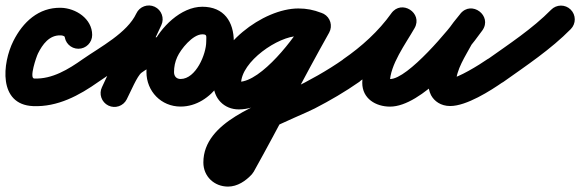

<svg xmlns="http://www.w3.org/2000/svg" viewBox="-54 -335 2125 703"><path d="M233 -156.5C260.9 -156.5 283.5 -179.1 283.5 -207C283.5 -266.5 223.4 -305.2 169.2 -306.5C87.3 -308.4 29.6 -254.1 -5.2 -184.6C-45.4 -104.2 -61.3 47.9 66.8 53.5C156.8 57.4 236.1 14.6 307.2 -35.8C330 -51.9 335.3 -83.4 319.2 -106.2C303.1 -129 271.6 -134.3 248.8 -118.2C197.1 -81.6 137 -44.6 71.2 -47.5C52.2 -48.3 78.9 -126.9 85.2 -139.4C101.6 -172.4 126.3 -206.4 166.8 -205.5C172.1 -205.4 179.8 -204.5 183.4 -199.9C184.2 -198.8 182.5 -208.2 182.5 -207C182.5 -179.1 205.1 -156.5 233 -156.5Z M306.9 -35.6C387.9 -92.1 493.9 -151.1 536.8 -243.2C548.6 -268.4 537.6 -298.5 512.3 -310.3C487 -322 457 -311.1 445.2 -285.8C412 -214.5 313.1 -163 249.1 -118.4C226.2 -102.5 220.6 -71 236.6 -48.1C252.5 -25.2 284 -19.6 306.9 -35.6ZM512.3 -310.2C487.1 -322 457 -311.1 445.2 -285.8C403.2 -195.7 361.1 -105.5 319.1 -15.3C307.3 9.9 318.3 40 343.5 51.8C368.8 63.6 398.9 52.6 410.6 27.3C452.7 -62.8 494.7 -153 536.8 -243.1C548.6 -268.4 537.6 -298.5 512.3 -310.2ZM409.7 29.3C423.9 1.9 448.5 -57.6 464.4 -68.9C495.7 -91.3 513.6 -99.5 550 -99.5C577.9 -99.5 600.5 -122.1 600.5 -150C600.5 -177.9 577.9 -200.5 550 -200.5C492 -200.5 453.5 -185.3 405.6 -151.1C366.3 -123 342.4 -60.2 320.1 -17.3C307.2 7.4 316.8 37.9 341.6 50.8C366.3 63.7 396.8 54.1 409.7 29.3ZM607.2 -45.8C591.8 -45.8 583.2 -56 583.2 -71.2C583.2 -89.9 586.9 -108.7 594.8 -125.8C594.8 -125.8 594.9 -125.9 595 -126.1C595.1 -126.3 595.1 -126.5 595.1 -126.5C607.7 -154.7 651.4 -209.3 686.7 -209.3C705.2 -209.3 701.1 -202.9 701.1 -182.5C701.1 -136.7 663.2 -45.8 607.2 -45.8ZM503.2 -168.2C489.1 -137.9 482.2 -104.6 482.2 -71.2C482.2 -0.7 536.1 55.2 607.2 55.2C722.8 55.2 802.1 -78.7 802.1 -182.5C802.1 -255.4 766.2 -310.3 686.7 -310.3C608.4 -310.3 532.6 -234.3 502.9 -167.5C502.9 -167.5 502.9 -167.7 503 -167.9C503.1 -168.1 503.2 -168.2 503.2 -168.2Z M1122.1 -288.1C1094 -298.9 1068.8 -304 1038.3 -304C909.4 -304 727.6 -167.3 727.6 -28.8C727.6 24.7 765.9 65.6 820.4 65.6C953.5 65.6 1095.5 -111.3 1151.5 -216.2C1164.7 -240.8 1155.4 -271.4 1130.8 -284.5C1106.2 -297.7 1075.6 -288.4 1062.5 -263.8C1028.3 -199.8 902.9 -35.4 820.4 -35.4C819.7 -35.4 828.6 -27.6 828.6 -28.8C828.6 -109.6 965.2 -203 1038.3 -203C1056.6 -203 1069.5 -200.1 1085.9 -193.9C1111.9 -183.9 1141.1 -196.9 1151.1 -222.9C1161.1 -248.9 1148.1 -278.1 1122.1 -288.1ZM1063 -264.8C968.4 -96.5 881 75.8 786.9 244.4C786.8 244.6 788.6 242.1 790.3 239.7C792.1 237.2 793.9 234.8 793.7 234.9C789.3 239.8 784.9 247.2 781 247.2C780.8 247.2 781.4 247.1 781.6 247.2C784.9 248.2 788 251.6 789.7 254.6C790.4 255.7 790.8 256.8 791.2 258C791.4 258.6 791.6 260.5 791.6 259.8C791.6 183 1033.5 95.6 1098.2 62.2C1154.8 33 1209.8 0.9 1262 -35.6C1284.8 -51.6 1290.4 -83.1 1274.4 -106C1258.4 -128.8 1226.9 -134.4 1204 -118.4C1143.3 -75.9 1078.5 -40 1012 -7.5C901.1 46.6 690.6 109.3 690.6 259.8C690.6 311.3 730.7 348.2 781 348.2C815.3 348.2 845.9 327.5 868.3 303.1C868.4 302.9 870.1 300.6 871.7 298.3C873.4 296.1 875 293.8 875.1 293.6C969.1 125.1 1056.4 -47.1 1151 -215.2C1164.7 -239.6 1156.1 -270.3 1131.8 -284C1107.4 -297.7 1076.7 -289.1 1063 -264.8Z M1190.4 -48.4C1206.2 -25.4 1237.6 -19.6 1260.6 -35.4C1336.4 -87.5 1407.6 -152.5 1461.1 -227.7C1479.7 -253.8 1466.3 -281.2 1444.4 -295.2C1422.5 -309.2 1391.9 -309.8 1376.1 -282C1333.5 -207.1 1272.4 -120.1 1272.4 -31.7C1272.4 26.2 1322 55.4 1374.2 55.4C1489.6 55.4 1649.7 -135.9 1712.2 -223.7C1731.1 -250.4 1721.2 -278.4 1701.4 -293.3C1681.5 -308.2 1651.9 -310.1 1631.5 -284.4C1615.5 -264.4 1597.9 -244.4 1585.2 -222.1C1585.2 -222.1 1585 -221.7 1584.8 -221.4C1584.6 -221.1 1584.5 -220.8 1584.5 -220.8C1552.9 -161.6 1514.5 -99.5 1514.5 -30.3C1514.5 -15.4 1517.2 -0.4 1524 13C1524 13 1524.2 13.4 1524.4 13.7C1524.6 14.1 1524.8 14.5 1524.8 14.5C1536.3 35.1 1559.4 53.2 1594.4 53.2C1654.1 53.2 1741.8 -2.6 1789 -35.6C1811.8 -51.6 1817.4 -83.1 1801.4 -106C1785.4 -128.8 1753.9 -134.4 1731 -118.4C1701.9 -98 1620.4 -47.8 1594.4 -47.8C1589.4 -47.8 1598.2 -46.1 1600.1 -45.1C1606.9 -41.5 1621.3 -19.9 1613.2 -34.5C1613.2 -34.5 1613.4 -34.1 1613.6 -33.7C1613.8 -33.4 1614 -33 1614 -33C1613.7 -33.6 1614.6 -31.8 1614.8 -31.2C1616.3 -27.4 1615.5 -29.6 1615.5 -30.3C1615.5 -79.5 1650.8 -130.5 1673.5 -173.2C1673.6 -173.2 1673.4 -172.9 1673.2 -172.6C1673 -172.3 1672.8 -171.9 1672.8 -171.9C1682.9 -189.6 1697.8 -205.6 1710.5 -221.6C1730.9 -247.2 1720.2 -275.7 1699.7 -291.1C1679.2 -306.6 1648.8 -309 1629.8 -282.3C1592.5 -229.7 1439.5 -45.6 1374.2 -45.6C1358.6 -45.6 1364.5 -50.1 1370.5 -40.5C1372.1 -37.8 1373.4 -28.6 1373.4 -31.7C1373.4 -97.6 1431.3 -174.7 1463.9 -232C1479.7 -259.8 1467.7 -286.4 1447.1 -299.5C1426.6 -312.6 1397.4 -312.3 1378.9 -286.3C1332.2 -220.7 1269.5 -164.1 1203.4 -118.6C1180.4 -102.8 1174.6 -71.4 1190.4 -48.4Z M1717.8 -46.4C1734 -23.7 1765.5 -18.3 1788.3 -34.5C1872.9 -94.6 1963 -154.4 2036 -228.6C2055.6 -248.5 2055.3 -280.4 2035.4 -300C2015.5 -319.6 1983.6 -319.3 1964 -299.4C1895.3 -229.6 1809.4 -173.5 1729.7 -116.8C1707 -100.7 1701.7 -69.1 1717.8 -46.4Z"/></svg>

Font: FRB American Cursive Guidelines Ultra
Style: Bold Italic
Weight: 1000
Italic angle: -25°
Version: Version 2.0;Modular Font Editor K font №1